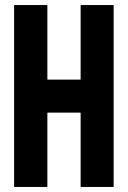

<svg xmlns="http://www.w3.org/2000/svg" viewBox="-20 -742 508 762"><path d="M36 -722H168V-426H300V-722H431V0H300V-295H168V0H36Z"/></svg>

Font: PostBus
Style: Regular
Weight: 400
Designer: Peter Wiegel
Version: Version 1.001